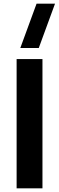

<svg xmlns="http://www.w3.org/2000/svg" viewBox="-20 -1020 320 1040"><path d="M70 0H210V-700H70ZM90 -760H190L278 -1000H178Z"/></svg>

Font: Tanklager Original
Style: Regular
Weight: 400
Designer: Ariel Martín Pérez
Foundry: Tunera Type Foundry
Version: Version 1.000;Glyphs 3.3 (3310)